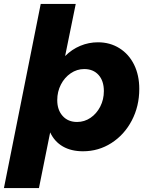

<svg xmlns="http://www.w3.org/2000/svg" viewBox="-40 -762 751 976"><path d="M668 -310Q668 -222 630 -149.5Q592 -77 526.5 -35Q461 7 382 7Q322 7 279.5 -17.5Q237 -42 215 -89L158 194H-20L167 -742H345L291 -477Q325 -511 368 -529Q411 -547 458 -547Q519 -547 567 -517Q615 -487 641.5 -433.5Q668 -380 668 -310ZM251 -253Q251 -203 278.5 -172.5Q306 -142 352 -142Q389 -142 420 -163Q451 -184 469.5 -220Q488 -256 488 -299Q488 -351 461 -381Q434 -411 388 -411Q351 -411 319.5 -389.5Q288 -368 269.5 -332Q251 -296 251 -253Z"/></svg>

Font: TypoPRO Montserrat Alternates
Style: Bold Italic
Weight: 700
Italic angle: -11.3°
Designer: Julieta Ulanovsky
Foundry: Julieta Ulanovsky
Version: Version 6.001